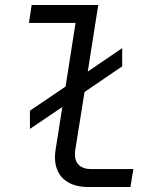

<svg xmlns="http://www.w3.org/2000/svg" viewBox="-20 -750 640 770"><path d="M100 -233 230 -321 203 -150C188 -58 238 0 333 0H503L515 -72H345C297 -72 274 -101 282 -150L319 -381L470 -484V-557L332 -463L374 -730H107L96 -658H283L243 -403L100 -306Z"/></svg>

Font: JetBrains Mono Light
Style: Italic
Weight: 336
Italic angle: -9°
Monospace: yes
Designer: Philipp Nurullin, Konstantin Bulenkov
Foundry: JetBrains
Version: Version 2.305